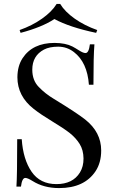

<svg xmlns="http://www.w3.org/2000/svg" viewBox="-20 -936 580 970"><path d="M107.9 -37.1Q91.3 -37.1 85.9 6.8H63Q66.9 -47.9 66.9 -232.9H89.8Q96.7 -130.9 139.6 -68.4Q182.6 -5.9 265.1 -5.9Q347.7 -5.9 383.8 -64.5Q402.3 -94.7 401.9 -135.7Q401.4 -177.7 382.8 -208Q364.3 -238.3 332 -264.2Q299.8 -289.1 243.2 -323.2Q186.5 -357.4 150.4 -385.7Q67.9 -450.2 67.9 -545.9Q68.4 -602.5 93.8 -641.6Q144.5 -719.2 255.9 -719.2Q311 -718.8 345.7 -701.2Q360.4 -693.4 380.4 -680.7Q400.4 -668 412.1 -668Q428.7 -668 434.1 -711.9H457Q452.1 -653.3 452.1 -507.8H429.2Q420.9 -621.1 353.5 -672.9Q318.4 -700.2 273.9 -700.2Q230 -700.2 202.1 -685.5Q143.1 -654.3 143.1 -584Q143.1 -529.8 175.8 -496.6Q208 -462.9 252 -436.5Q367.2 -366.2 410.6 -332Q491.2 -268.1 491.2 -175.8Q491.2 -114.3 462.9 -71.3Q406.2 14.2 278.8 14.2Q201.2 14.2 144.5 -21.5Q119.6 -37.1 107.9 -37.1ZM465.8 -770Q331.5 -798.3 254.9 -839.8Q191.4 -798.3 84 -770L79.1 -784.2Q142.6 -806.6 192.4 -841.8Q242.2 -877 266.1 -916H284.2Q307.6 -877 357.4 -841.8Q407.2 -806.6 471.2 -784.2Z"/></svg>

Font: PlayfairDisplay-Regular
Style: Regular
Weight: 400
Designer: Claus Eggers Sørensen
Foundry: Claus Eggers Sørensen
Version: Version 1.002;PS 001.002;hotconv 1.0.70;makeotf.lib2.5.58329